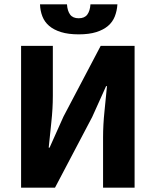

<svg xmlns="http://www.w3.org/2000/svg" viewBox="-20 -863 716 883"><path d="M77 0V-652H223V-422Q223 -364 216 -300Q209 -236 204 -184H208L272 -327L443 -652H599V0H454V-231Q454 -289 460.5 -351Q467 -413 472 -467H468L404 -325L233 0ZM342 -705Q294 -705 260.5 -715.5Q227 -726 206 -744Q185 -762 175 -787.5Q165 -813 164 -843H288Q290 -813 302.5 -796Q315 -779 342 -779Q369 -779 381.5 -796Q394 -813 396 -843H520Q518 -813 508 -787.5Q498 -762 477 -744Q456 -726 423 -715.5Q390 -705 342 -705Z"/></svg>

Font: Giro Regular
Style: Bold
Weight: 700
Designer: Paul D. Hunt
Foundry: Adobe Systems Incorporated
Version: Version 1.000;PS 1.0;hotconv 1.0.88;makeotf.lib2.5.647800